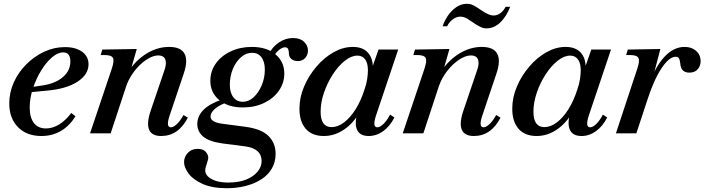

<svg xmlns="http://www.w3.org/2000/svg" viewBox="-20 -705 3724 1015"><path d="M199 14Q121 14 75 -33Q29 -80 29 -158Q29 -216 53 -269.5Q77 -323 119 -365Q161 -407 213.5 -431.5Q266 -456 323 -456Q380 -456 414 -431.5Q448 -407 448 -365Q448 -311 389.5 -273Q331 -235 229 -226L126 -216L129 -242L203 -253Q272 -263 312 -297Q352 -331 352 -380Q352 -428 314 -428Q285 -428 254 -401Q223 -374 196.5 -330.5Q170 -287 153.5 -236Q137 -185 137 -137Q137 -84 159 -55Q181 -26 223 -26Q258 -26 292.5 -47Q327 -68 357 -108L379 -90Q347 -39 301.5 -12.5Q256 14 199 14Z M832 14Q782 14 768 -20Q754 -54 777 -121L851 -339Q862 -373 853 -392.5Q844 -412 817 -412Q795 -412 769.5 -398.5Q744 -385 720 -362Q696 -339 677 -310Q658 -281 647 -249L565 0H456L571 -342Q585 -384 577 -399Q569 -414 533 -414H512L521 -443L703 -446L663 -307L658 -326Q699 -388 756 -422.5Q813 -457 874 -457Q936 -457 955.5 -421Q975 -385 951 -315L876 -92Q866 -62 868 -47Q870 -32 883 -32Q897 -32 915 -49Q933 -66 950 -97L973 -83Q923 14 832 14Z M1180 290Q1102 290 1051.5 267.5Q1001 245 977 212.5Q953 180 953 152Q953 125 972.5 103.5Q992 82 1025 82Q1054 82 1067.5 97.5Q1081 113 1081 129Q1081 134 1079.5 139.5Q1078 145 1074 158Q1065 182 1065 196Q1065 213 1078.5 227Q1092 241 1119 250.5Q1146 260 1187 260Q1243 260 1282 244Q1321 228 1342 202Q1363 176 1363 147Q1363 81 1278 69L1154 53Q1084 43 1053.5 16.5Q1023 -10 1023 -49Q1023 -91 1055.5 -124Q1088 -157 1157 -180L1183 -165Q1139 -150 1116 -129.5Q1093 -109 1093 -89Q1093 -74 1108.5 -64.5Q1124 -55 1154 -51L1275 -35Q1361 -24 1399 13.5Q1437 51 1437 108Q1437 152 1417 186Q1397 220 1361.5 243Q1326 266 1279 278Q1232 290 1180 290ZM1264 -137Q1186 -137 1139 -176Q1092 -215 1092 -278Q1092 -329 1121 -369.5Q1150 -410 1200 -433.5Q1250 -457 1311 -457Q1389 -457 1436 -418Q1483 -379 1483 -316Q1483 -266 1454 -225Q1425 -184 1375.5 -160.5Q1326 -137 1264 -137ZM1264 -167Q1295 -167 1321 -191Q1347 -215 1363.5 -254Q1380 -293 1380 -337Q1380 -379 1362 -402.5Q1344 -426 1313 -426Q1281 -426 1254 -402.5Q1227 -379 1211 -340.5Q1195 -302 1195 -257Q1195 -215 1213.5 -191Q1232 -167 1264 -167ZM1554 -382Q1534 -382 1520.5 -393Q1507 -404 1507 -425Q1507 -439 1502.5 -447Q1498 -455 1486 -455Q1474 -455 1458.5 -443.5Q1443 -432 1426 -409L1402 -421Q1420 -457 1454.5 -480.5Q1489 -504 1529 -504Q1567 -504 1587.5 -484Q1608 -464 1608 -438Q1608 -415 1593.5 -398.5Q1579 -382 1554 -382Z M1692 14Q1629 14 1596 -24.5Q1563 -63 1563 -130Q1563 -190 1587.5 -247.5Q1612 -305 1653 -353Q1694 -401 1744 -429Q1794 -457 1845 -457Q1906 -457 1933 -416.5Q1960 -376 1947 -306H1933L1981 -443H2085L1968 -95Q1947 -32 1975 -32Q1989 -32 2007.5 -50Q2026 -68 2042 -99L2065 -84Q2041 -37 2005.5 -11.5Q1970 14 1929 14Q1879 14 1865.5 -24Q1852 -62 1877 -133L1885 -118Q1850 -55 1799.5 -20.5Q1749 14 1692 14ZM1733 -33Q1766 -33 1799 -58Q1832 -83 1860 -127.5Q1888 -172 1907 -232Q1917 -260 1921 -286.5Q1925 -313 1925 -333Q1925 -371 1910.5 -391Q1896 -411 1869 -411Q1837 -411 1802.5 -383.5Q1768 -356 1739 -311Q1710 -266 1692.5 -214.5Q1675 -163 1675 -114Q1675 -33 1733 -33Z M2485 14Q2435 14 2421 -20Q2407 -54 2430 -121L2504 -339Q2515 -373 2506 -392.5Q2497 -412 2470 -412Q2448 -412 2422.5 -398.5Q2397 -385 2373 -362Q2349 -339 2330 -310Q2311 -281 2300 -249L2218 0H2109L2224 -342Q2238 -384 2230 -399Q2222 -414 2186 -414H2165L2174 -443L2356 -446L2316 -307L2311 -326Q2352 -388 2409 -422.5Q2466 -457 2527 -457Q2589 -457 2608.5 -421Q2628 -385 2604 -315L2529 -92Q2519 -62 2521 -47Q2523 -32 2536 -32Q2550 -32 2568 -49Q2586 -66 2603 -97L2626 -83Q2576 14 2485 14ZM2551 -555Q2536 -555 2521.5 -562Q2507 -569 2496 -576L2464 -597Q2451 -607 2439 -612Q2427 -617 2414 -617Q2391 -617 2371.5 -601Q2352 -585 2344 -566H2320Q2328 -592 2346 -619.5Q2364 -647 2390.5 -666Q2417 -685 2449 -685Q2466 -685 2481 -677.5Q2496 -670 2506 -663L2541 -640Q2550 -635 2563 -629Q2576 -623 2589 -623Q2609 -623 2626 -636Q2643 -649 2653 -669H2677Q2658 -619 2625.5 -587Q2593 -555 2551 -555Z M2817 14Q2754 14 2721 -24.5Q2688 -63 2688 -130Q2688 -190 2712.5 -247.5Q2737 -305 2778 -353Q2819 -401 2869 -429Q2919 -457 2970 -457Q3031 -457 3058 -416.5Q3085 -376 3072 -306H3058L3106 -443H3210L3093 -95Q3072 -32 3100 -32Q3114 -32 3132.5 -50Q3151 -68 3167 -99L3190 -84Q3166 -37 3130.5 -11.5Q3095 14 3054 14Q3004 14 2990.5 -24Q2977 -62 3002 -133L3010 -118Q2975 -55 2924.5 -20.5Q2874 14 2817 14ZM2858 -33Q2891 -33 2924 -58Q2957 -83 2985 -127.5Q3013 -172 3032 -232Q3042 -260 3046 -286.5Q3050 -313 3050 -333Q3050 -371 3035.5 -391Q3021 -411 2994 -411Q2962 -411 2927.5 -383.5Q2893 -356 2864 -311Q2835 -266 2817.5 -214.5Q2800 -163 2800 -114Q2800 -33 2858 -33Z M3236 0 3349 -342Q3363 -383 3355 -398.5Q3347 -414 3311 -414H3290L3299 -443L3471 -446L3423 -263L3408 -248Q3441 -348 3490.5 -402.5Q3540 -457 3599 -457Q3636 -457 3659.5 -436.5Q3683 -416 3684 -383Q3684 -357 3668.5 -339Q3653 -321 3624 -321Q3603 -321 3590.5 -332.5Q3578 -344 3576 -371Q3574 -389 3569 -397Q3564 -405 3552 -405Q3518 -405 3478 -345.5Q3438 -286 3404 -182L3344 0Z"/></svg>

Font: Baskervville SemiBold
Style: Italic
Weight: 600
Italic angle: -18°
Version: Version 1.100